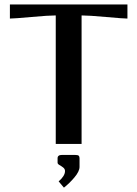

<svg xmlns="http://www.w3.org/2000/svg" viewBox="-20 -653 623 871"><path d="M340.8 64.9V104Q340.8 124.5 317.6 151.9Q294.4 179.2 270 198.2L246.1 169.9Q274.9 145 274.9 123Q274.9 113.3 266.4 106.7Q257.8 100.1 249.5 95.5Q241.2 90.8 241.2 85V64.9Q241.2 49.8 261.2 49.8H319.8Q333.5 49.8 337.2 53.5Q340.8 57.1 340.8 64.9ZM24.9 -632.8H558.1V-568.8Q539.6 -568.8 460.9 -575.9Q382.3 -583 350.1 -583V0H232.9V-583Q200.7 -583 122.1 -575.9Q43.5 -568.8 24.9 -568.8Z"/></svg>

Font: Resagokr
Style: Bold
Weight: 600
Designer: gluk
Foundry: gluk
Version: Version 0.95